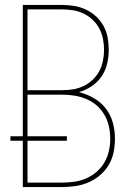

<svg xmlns="http://www.w3.org/2000/svg" viewBox="-20 -755 540 775"><path d="M72 0V-187H22V-205H72V-735H230Q255 -735 279.5 -731Q304 -727 326.5 -716.5Q349 -706 367.5 -689Q386 -672 398 -650Q410 -628 414.5 -603.5Q419 -579 419 -554Q419 -554 419 -554Q419 -554 419 -554Q419 -526 412.5 -498Q406 -470 390 -446.5Q374 -423 350 -407Q326 -391 299 -383Q331 -375 359.5 -358.5Q388 -342 407.5 -316.5Q427 -291 435.5 -259.5Q444 -228 444 -195Q444 -168 438.5 -140.5Q433 -113 419 -89.5Q405 -66 384 -48Q363 -30 337.5 -19Q312 -8 285 -4Q258 0 230 0ZM91 -391H230Q253 -391 275 -394.5Q297 -398 317 -407.5Q337 -417 353.5 -432.5Q370 -448 380.5 -467.5Q391 -487 395.5 -509.5Q400 -532 400 -554Q400 -576 395.5 -598.5Q391 -621 380.5 -640.5Q370 -660 353.5 -675.5Q337 -691 317 -700.5Q297 -710 275 -713.5Q253 -717 230 -717H91ZM91 -18H230Q255 -18 280 -21.5Q305 -25 328 -35Q351 -45 370 -61.5Q389 -78 401.5 -99.5Q414 -121 419.5 -145.5Q425 -170 425 -195Q425 -220 419.5 -245Q414 -270 401.5 -291.5Q389 -313 370 -329.5Q351 -346 328 -355.5Q305 -365 280 -369Q255 -373 230 -373H91V-205H250V-187H91Z"/></svg>

Font: Zed Mono Thin
Style: Regular
Weight: 100
Monospace: yes
Designer: Belleve Invis
Foundry: Belleve Invis
Version: Version 1.0.0; ttfautohint (v1.8.4)